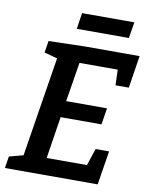

<svg xmlns="http://www.w3.org/2000/svg" viewBox="-94 -941 788 1009"><g transform="rotate(10 299.5 -436.0)"><path d="M500 -529 497 -612H293L259 -402H477L463 -314H245L210 -90H425L455 -181H527L498 0H3L13 -63L88 -83L173 -615L103 -634L113 -697L305 -702H598L571 -529ZM261 -872H540L526 -786H248Z"/></g></svg>

Font: Bitter Pro SemiBold
Style: Italic
Weight: 600
Italic angle: -9°
Designer: Sol Matas, and Bitter project Authors
Foundry: Sol Matas
Version: Version 1.010